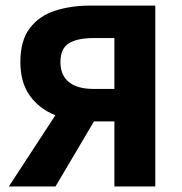

<svg xmlns="http://www.w3.org/2000/svg" viewBox="-20 -672 657 692"><path d="M392.3 0V-234.5H301.4Q234.1 -235.1 177.8 -257.5Q121.5 -280 87.5 -327.2Q53.4 -374.3 53.4 -448.8Q53.4 -526.3 87.6 -570.8Q121.9 -615.3 178.9 -633.5Q235.8 -651.8 305 -651.8H539.7V0ZM317 -351.5H392.3V-534.8H317Q258.9 -534.8 228.4 -516Q197.8 -497.1 197.8 -448.8Q197.8 -400.8 228.4 -376.2Q258.9 -351.5 317 -351.5ZM11.9 0 241.4 -351.2 341.7 -273.4 180.1 0Z"/></svg>

Font: Source Sans 3
Style: Regular
Weight: 200
Designer: Paul D. Hunt
Foundry: Adobe
Version: Version 3.046;hotconv 1.0.118;makeotfexe 2.5.65603